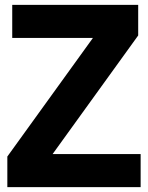

<svg xmlns="http://www.w3.org/2000/svg" viewBox="-20 -765 605 785"><path d="M195 -135H555V0H10V-125L360 -610H30V-745H545V-620Z"/></svg>

Font: Plus Jakarta Display
Style: Bold
Weight: 700
Designer: Gumpita Rahayu
Foundry: Tokotype Studio
Version: Version 1.000;hotconv 1.0.109;makeotfexe 2.5.65596